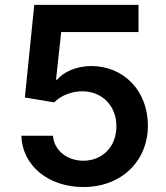

<svg xmlns="http://www.w3.org/2000/svg" viewBox="-20 -747 672 777"><path d="M317.5 9.9C471.2 9.9 578.5 -94.5 578.5 -239C578.5 -378.9 481.2 -479.8 349.1 -479.8C290.1 -479.8 237.9 -456.3 210.9 -424.4H206.7L227.6 -617.2H540.5V-727.3H118.6L80.6 -352.3L199.6 -332.7C224.1 -359.7 270.2 -377.8 313.9 -377.5C393.8 -377.1 451.3 -318.2 451 -235.8C451.3 -154.5 395.2 -96.6 317.5 -96.6C251.8 -96.6 198.9 -138.1 194.2 -197.8H66.4C70 -77.1 175.4 9.9 317.5 9.9Z"/></svg>

Font: Margiela Sans Semi Bold
Style: Regular
Weight: 600
Designer: Stefan Endress, Andreas Faust
Version: Version 1.100;FEAKit 1.0